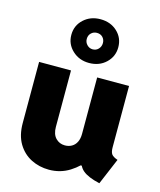

<svg xmlns="http://www.w3.org/2000/svg" viewBox="-123 -915 841 1011"><g transform="rotate(15 298.0 -410.0)"><path d="M240.2 7.8Q187 7.8 142.3 -14.9Q97.7 -37.6 70.8 -82.5Q43.9 -127.4 43.9 -194.3V-527.3H217.8V-219.7Q217.8 -179.7 238 -158.7Q258.3 -137.7 288.1 -137.7Q309.1 -137.7 325.4 -147Q341.8 -156.2 351.1 -174.6Q360.4 -192.9 360.4 -219.7V-527.3H534.2V-194.3Q534.2 -168 542.5 -156.2Q550.8 -144.5 576.2 -135.7L515.6 7.8Q451.2 -6.8 422.9 -31Q394.5 -55.2 393.6 -97.7L423.8 -57.6H358.4L438.5 -106.4Q402.8 -55.2 352.3 -23.7Q301.8 7.8 240.2 7.8ZM298.8 -589.8Q244.6 -589.8 207.8 -624.3Q170.9 -658.7 170.9 -709Q170.9 -760.3 207.8 -794.2Q244.6 -828.1 298.8 -828.1Q354 -828.1 390.4 -794.2Q426.8 -760.3 426.8 -709Q426.8 -658.7 390.4 -624.3Q354 -589.8 298.8 -589.8ZM298.8 -664.1Q317.9 -664.1 330.3 -677.5Q342.8 -690.9 342.8 -710Q342.8 -728.5 330.8 -741.2Q318.8 -753.9 298.8 -753.9Q280.8 -753.9 267.8 -741.5Q254.9 -729 254.9 -709Q254.9 -690.9 267.8 -677.5Q280.8 -664.1 298.8 -664.1Z"/></g></svg>

Font: Reddit Sans Black
Style: Regular
Weight: 900
Version: Version 1.014